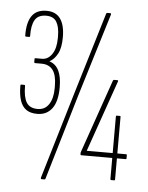

<svg xmlns="http://www.w3.org/2000/svg" viewBox="-51 -718 602 781"><g transform="rotate(5 250.0 -327.5)"><path d="M107 -242Q79 -242 62 -254Q45 -266 37 -290Q29 -314 29 -351Q29 -355 32 -355H45Q48 -355 48 -351Q48 -305 61.5 -283.5Q75 -262 107 -262Q137 -262 153 -286.5Q169 -311 169 -352V-361Q169 -405 153.5 -426Q138 -447 107 -447H81Q77 -447 77 -451V-464Q77 -467 81 -467H107Q132 -467 148 -491Q164 -515 164 -556V-564Q164 -602 151.5 -622.5Q139 -643 109 -643Q76 -643 63 -620.5Q50 -598 51 -555Q51 -551 47 -551H35Q31 -551 31 -555Q30 -608 49 -635.5Q68 -663 109 -663Q147 -663 165.5 -637Q184 -611 184 -562Q184 -518 171 -494Q158 -470 139 -460V-459Q164 -451 176.5 -426Q189 -401 189 -357Q189 -300 167.5 -271Q146 -242 107 -242ZM148 21Q144 21 145 15L249 -334L351 -672Q352 -676 356 -676H367Q372 -676 371 -671L267 -331L164 17Q163 21 160 21ZM431 0Q427 0 427 -4V-90H301Q297 -90 297 -94V-96Q297 -99 297 -100.5Q297 -102 298 -104L402 -403Q404 -407 406 -407H420Q422 -407 423 -406Q424 -405 423 -402L321 -110H427V-259Q427 -263 430 -263H444Q446 -263 446 -259V-110H482Q485 -110 485 -107V-93Q485 -90 482 -90H446V-4Q446 0 443 0Z"/></g></svg>

Font: Sofia Sans Extra Condensed Thin
Style: Regular
Weight: 250
Version: Version 4.100